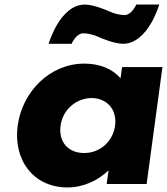

<svg xmlns="http://www.w3.org/2000/svg" viewBox="-20 -807 732 842"><path d="M418.8 -642C418.8 -642 480.2 -615 519.2 -615C629.2 -615 678.4 -787 678.4 -787H577.4C577.4 -787 558.2 -741 526.2 -741C490.2 -741 452.8 -760 452.8 -760C452.8 -760 391.4 -787 352.4 -787C242.4 -787 193.2 -615 193.2 -615H294.2C294.2 -615 313.4 -661 345.4 -661C381.4 -661 418.8 -642 418.8 -642ZM57.6 -256C77.9 -406 199.4 -528 349.4 -528C418.4 -528 472.3 -505 508.7 -464L515.4 -513H692.4L623 0H448L455.8 -58H453.8C410.2 -16 346 15 276 15C126 15 37.3 -106 57.6 -256ZM245.6 -256C236.1 -186 277.4 -136 349.4 -136C418.4 -136 475.1 -186 484.6 -256C494.2 -327 448 -377 382 -377C315 -377 255.2 -327 245.6 -256Z"/></svg>

Font: Hussar Techniczny
Style: Bold 
Weight: 700
Foundry: Cannot Into Space Fonts
Version: Version 0.77